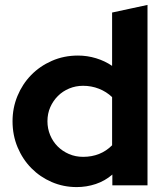

<svg xmlns="http://www.w3.org/2000/svg" viewBox="-20 -754 675 781"><path d="M437 0V-44Q407 -18 369.5 -5.5Q332 7 292 7Q238 7 190.5 -13.5Q143 -34 107.5 -70Q72 -106 51.5 -155Q31 -204 31 -261Q31 -315 51 -363.5Q71 -412 106.5 -448.5Q142 -485 191 -506.5Q240 -528 297 -528Q335 -528 371 -517Q407 -506 436 -486V-703Q472 -711 508 -718.5Q544 -726 580 -734V0ZM173 -261Q173 -231 184 -204.5Q195 -178 214.5 -158.5Q234 -139 260.5 -127.5Q287 -116 318 -116Q389 -116 436 -163V-359Q413 -381 382.5 -393Q352 -405 318 -405Q288 -405 261.5 -394Q235 -383 215.5 -363.5Q196 -344 184.5 -318Q173 -292 173 -261Z"/></svg>

Font: Rosa Sans
Style: Bold
Weight: 700
Designer: Pentagram / MCKL
Foundry: Pentagram / MCKL
Version: Version 1.005;September 16, 2019;FontCreator 11.5.0.2425 64-